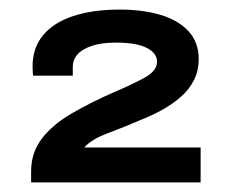

<svg xmlns="http://www.w3.org/2000/svg" viewBox="-20 -821 476 401"><path d="M45 -440V-463Q45 -502 67 -531Q89 -560 128 -583Q167 -606 217 -628Q255 -644 281.5 -658.5Q308 -673 308 -692Q308 -710 286.5 -721Q265 -732 222 -732Q191 -732 171 -725Q151 -718 141.5 -707Q132 -696 132 -682V-663H49Q49 -665 48.5 -670.5Q48 -676 48 -682Q48 -721 70 -747.5Q92 -774 133 -787.5Q174 -801 230 -801Q278 -801 315 -790Q352 -779 373.5 -756Q395 -733 395 -698Q395 -673 385 -653.5Q375 -634 358 -619Q341 -604 319.5 -592Q298 -580 275 -571Q238 -555 204.5 -542.5Q171 -530 156 -513H399V-440Z"/></svg>

Font: Archivo SemiBold Expanded SemiBold
Style: Regular
Weight: 600
Width: 7
Version: Version 2.001